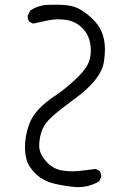

<svg xmlns="http://www.w3.org/2000/svg" viewBox="-20 -797 540 803"><path d="M184.1 -712.4Q203.6 -716.3 222.4 -716.3Q241.2 -716.3 258.8 -713.4Q297.9 -707 326.2 -677.7Q354.5 -648.4 358.9 -604Q359.9 -594.2 359.9 -587.4Q359.9 -566.9 356.4 -553.5Q353 -540 348.1 -529.8Q334 -500 290.5 -460.2Q247.1 -420.4 207.5 -394.5Q169.4 -369.6 141.1 -339.4Q112.8 -309.1 100.6 -273.4Q84.5 -227.1 84.5 -182.6Q84.5 -155.8 90.8 -130.9Q99.1 -99.1 129.6 -69.8Q160.2 -40.5 205.6 -29.3Q251 -18.1 302.2 -14.2Q355 -14.2 395 -39.1L402.8 -55.2Q403.3 -57.1 403.3 -58.6Q403.3 -72.3 396 -82.5L380.4 -90.3L315.4 -82.5Q299.8 -80.6 281.7 -80.6Q263.7 -80.6 242.7 -83.5Q203.1 -88.9 173.6 -121.3Q144 -153.8 144 -186.5Q144 -217.3 153.3 -245.1Q162.6 -272.9 181.6 -293Q199.2 -312 225.6 -333Q252 -354 298.3 -388.2Q343.8 -420.9 376.5 -460.7Q409.2 -500.5 415 -541Q418.9 -567.9 418.9 -590.3Q418.9 -634.8 402.8 -669.4Q390.6 -694.3 368.9 -716.1Q347.2 -737.8 319.8 -754.9Q293 -771.5 259.8 -774.9Q236.8 -777.3 216.1 -777.3Q195.3 -777.3 180.7 -776.9Q138.7 -774.9 106 -752.4L96.2 -731.9Q95.7 -730 95.7 -728.5Q95.7 -714.8 103 -706.1L118.2 -698.2Q150.4 -705.6 184.1 -712.4Z"/></svg>

Font: NaikaiFont
Style: Light
Weight: 300
Version: Version 1.89